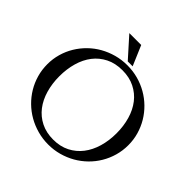

<svg xmlns="http://www.w3.org/2000/svg" viewBox="-231 -1096 1299 1299"><g transform="rotate(45 418.0 -446.5)"><path d="M421.9 14.2Q368.2 14.2 318.6 0.5Q269 -13.2 225.8 -37.8Q182.6 -62.5 147.2 -97.2Q111.8 -131.8 86.4 -174.1Q61 -216.3 47.1 -264.9Q33.2 -313.5 33.2 -366.2Q33.2 -418 47.1 -466.3Q61 -514.6 86.4 -556.6Q111.8 -598.6 147.2 -633.3Q182.6 -668 225.8 -692.4Q269 -716.8 318.6 -730.5Q368.2 -744.1 421.9 -744.1Q475.1 -744.1 524.4 -730.7Q573.7 -717.3 616.7 -692.6Q659.7 -668 695.1 -633.3Q730.5 -598.6 755.6 -556.6Q780.8 -514.6 794.7 -466.3Q808.6 -418 808.6 -366.2Q808.6 -313.5 794.7 -264.9Q780.8 -216.3 755.6 -174.1Q730.5 -131.8 695.1 -97.2Q659.7 -62.5 616.7 -37.8Q573.7 -13.2 524.4 0.5Q475.1 14.2 421.9 14.2ZM421.9 -33.2Q488.3 -33.2 539.3 -59.1Q590.3 -85 625 -129.9Q659.7 -174.8 677.5 -235.6Q695.3 -296.4 695.3 -366.2Q695.3 -435.5 677.7 -496.1Q660.2 -556.6 625.7 -601.1Q591.3 -645.5 540 -671.1Q488.8 -696.8 421.9 -696.8Q354 -696.8 303 -671.1Q252 -645.5 217.5 -601.1Q183.1 -556.6 165.8 -496.1Q148.4 -435.5 148.4 -366.2Q148.4 -296.4 166 -235.6Q183.6 -174.8 218 -129.9Q252.4 -85 303.7 -59.1Q355 -33.2 421.9 -33.2ZM451.7 -764.2H404.8L276.9 -907.2H390.6Z"/></g></svg>

Font: Federov2
Style: Regular
Weight: 400
Designer: Olexa M. Volochay | Cyreal.org
Foundry: Olexa M. Volochay | Cyreal.org
Version: Version 1.000